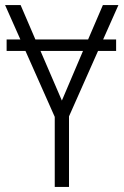

<svg xmlns="http://www.w3.org/2000/svg" viewBox="-20 -734 485 754"><path d="M385 -579H436V-534H365L251 -277V0H195V-275L80 -534H6V-579H60L0 -714H61L119 -579H326L384 -714H445ZM306 -534H139L223 -339Z"/></svg>

Font: Noto Sans UI NarrowLight
Style: Regular
Weight: 300
Width: 4
Designer: Monotype Design Team
Foundry: Monotype Imaging Inc.
Version: Version 1.001